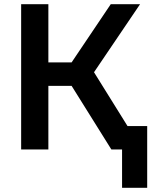

<svg xmlns="http://www.w3.org/2000/svg" viewBox="-20 -714 733 917"><path d="M81 0V-694H211V-416H322L509 -694H649L429 -369L589 -112H683V183H563V0H512L322 -304H211V0Z"/></svg>

Font: Cantarell
Style: Bold
Weight: 700
Designer: Dave Crossland, Nikolaus Waxweiler, Florian Fecher, Jacques Le Bailly, Eben Sorkin, Alexei Vanyashin, Alexios Zavras, Em
Version: Version 0.303